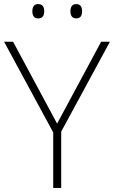

<svg xmlns="http://www.w3.org/2000/svg" viewBox="-20 -918 557 938"><path d="M138 -863C138 -843 146 -828 166 -828C189 -828 196 -843 196 -863C196 -883 189 -898 166 -898C146 -898 138 -883 138 -863ZM324 -863C324 -843 332 -828 352 -828C374 -828 381 -843 381 -863C381 -883 374 -898 352 -898C332 -898 324 -883 324 -863ZM259 -314 44 -714H0L240 -271V0H279V-275L517 -714H474Z"/></svg>

Font: Noto Sans Gurmukhi UI ExtraLight
Style: Regular
Weight: 200
Designer: Jelle Bosma - Monotype Design Team
Foundry: Monotype Imaging Inc.
Version: Version 2.004